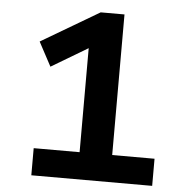

<svg xmlns="http://www.w3.org/2000/svg" viewBox="-51 -755 773 804"><g transform="rotate(5 335.5 -352.5)"><path d="M110 0V-114H303V-593L368 -590L150 -460L96 -561L340 -705H440V-114H618V0Z"/></g></svg>

Font: Nunito Sans 10pt SemiExpanded
Style: Bold
Weight: 700
Width: 6
Designer: Vernon Adams
Foundry: Vernon Adams
Version: Version 3.101;gftools[0.9.27]